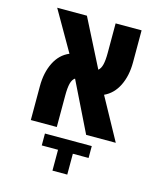

<svg xmlns="http://www.w3.org/2000/svg" viewBox="-123 -697 845 1014"><g transform="rotate(15 300.0 -190.0)"><path d="M223.5 -172V0H81.5V-185Q81.5 -259.5 109 -314.5Q136.5 -369.5 188 -391L62.5 -609H225L357 -349Q370.5 -360 376.2 -383.5Q382 -407 382 -447V-609H524V-434Q524 -360.5 497.2 -306.2Q470.5 -252 420.5 -229L546 0H384L250.5 -272Q235.5 -262 229.5 -238Q223.5 -214 223.5 -172ZM261 114.5H172V49.5H428V114.5H342V228.5H261Z"/></g></svg>

Font: JuliaMono Black
Style: Regular
Weight: 900
Monospace: yes
Designer: cormullion
Foundry: corm
Version: Version 0.054; ttfautohint (v1.8.4)